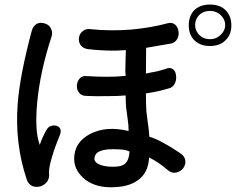

<svg xmlns="http://www.w3.org/2000/svg" viewBox="-20 -832 1040 823"><path d="M116.2 -700.2Q64.5 -506.8 55.7 -385.7Q43 -215.8 94.7 -62.5Q101.6 -42 119.1 -34.2Q134.8 -28.3 153.3 -33.2Q170.9 -39.1 181.6 -52.7Q192.4 -68.4 190.4 -86.9Q187.5 -108.4 203.1 -160.2Q215.8 -203.1 235.4 -250Q243.2 -267.6 238.3 -279.3Q234.4 -289.1 221.7 -293Q210 -295.9 198.2 -292Q185.5 -287.1 179.7 -275.4L171.9 -261.7Q166 -249 162.1 -241.2Q156.2 -228.5 150.4 -210.9Q127.9 -270.5 139.6 -394.5Q152.3 -527.3 201.2 -675.8Q207 -695.3 197.3 -711.9Q189.5 -726.6 171.9 -731.4Q154.3 -737.3 138.7 -730.5Q122.1 -721.7 116.2 -700.2ZM535.2 -182.6Q533.2 -148.4 519.5 -133.8Q504.9 -117.2 466.8 -117.2Q429.7 -117.2 408.2 -126Q384.8 -135.7 384.8 -151.4Q384.8 -169.9 401.4 -180.7Q421.9 -192.4 462.9 -192.4Q493.2 -192.4 507.8 -190.4Q523.4 -188.5 535.2 -182.6ZM879.9 -812.5Q835.9 -812.5 810.5 -786.1Q789.1 -761.7 789.1 -722.7Q789.1 -686.5 810.5 -662.1Q835.9 -634.8 879.9 -634.8Q924.8 -634.8 949.2 -662.1Q971.7 -685.5 971.7 -722.7Q971.7 -761.7 949.2 -786.1Q924.8 -812.5 879.9 -812.5ZM879.9 -785.2Q908.2 -785.2 927.7 -765.6Q945.3 -748 945.3 -724.6Q945.3 -702.1 927.7 -684.6Q908.2 -664.1 879.9 -664.1Q850.6 -664.1 832 -684.6Q816.4 -702.1 816.4 -724.6Q816.4 -748 832 -765.6Q850.6 -785.2 879.9 -785.2ZM368.2 -707Q346.7 -710 333 -697.3Q320.3 -686.5 318.4 -668.9Q316.4 -651.4 326.2 -637.7Q337.9 -623 360.4 -621.1Q412.1 -615.2 455.1 -615.2Q480.5 -614.3 519.5 -617.2L518.6 -589.8Q517.6 -559.6 517.6 -545.9Q516.6 -523.4 518.6 -506.8Q482.4 -502.9 438.5 -502.9Q394.5 -502.9 350.6 -505.9Q332 -507.8 321.3 -495.1Q310.5 -483.4 309.6 -465.8Q308.6 -447.3 318.4 -435.5Q329.1 -420.9 349.6 -420.9Q390.6 -418.9 438.5 -419.9Q486.3 -419.9 518.6 -422.9Q518.6 -399.4 520.5 -372.1Q522.5 -356.4 526.4 -328.1Q529.3 -305.7 530.3 -295.9Q531.2 -280.3 531.2 -270.5Q433.6 -293.9 364.3 -256.8Q297.9 -220.7 297.9 -151.4Q297.9 -105.5 335.9 -70.3Q379.9 -29.3 456.1 -29.3Q530.3 -29.3 571.3 -59.6Q616.2 -91.8 619.1 -157.2Q641.6 -145.5 662.1 -131.8Q678.7 -120.1 702.1 -100.6Q718.8 -87.9 737.3 -92.8Q753.9 -96.7 765.6 -111.3Q776.4 -127 774.4 -144.5Q771.5 -163.1 752 -175.8Q710.9 -203.1 685.5 -216.8Q651.4 -236.3 620.1 -246.1Q619.1 -263.7 617.2 -280.3Q616.2 -290 613.3 -307.6Q609.4 -336.9 607.4 -355.5Q605.5 -388.7 605.5 -431.6Q627.9 -434.6 654.3 -440.4Q681.6 -446.3 710 -455.1Q723.6 -460.9 730.5 -476.6Q737.3 -492.2 734.4 -509.8Q732.4 -527.3 721.7 -535.2Q709 -544.9 691.4 -537.1Q676.8 -532.2 654.3 -526.4Q641.6 -523.4 618.2 -519.5L605.5 -516.6L606.4 -627L713.9 -645.5Q731.4 -649.4 740.2 -666Q748 -680.7 745.1 -698.2Q742.2 -716.8 730.5 -726.6Q717.8 -737.3 699.2 -732.4Q627 -712.9 541 -705.1Q450.2 -698.2 368.2 -707Z"/></svg>

Font: GungsuhChe
Style: Regular
Weight: 400
Monospace: yes
Version: Version 2.21